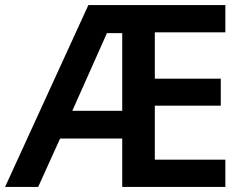

<svg xmlns="http://www.w3.org/2000/svg" viewBox="-20 -734 965 754"><path d="M865 0H460V-190H216L130 0H0L327 -714H865V-607H588V-425H847V-319H588V-107H865ZM264 -299H460V-604H400Z"/></svg>

Font: Noto Sans Medefaidrin SemiBold
Style: Regular
Weight: 600
Designer: Dalton Maag Ltd
Foundry: Dalton Maag Ltd
Version: Version 1.002; ttfautohint (v1.8.4.7-5d5b)